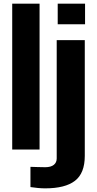

<svg xmlns="http://www.w3.org/2000/svg" viewBox="-20 -820 534 1053"><path d="M47 0V-800H197V0ZM296.5 -687V-800H446.5V-687ZM228 213Q209.5 213 188 211Q166.5 209 147 206V95Q162 95.5 186.8 96.2Q211.5 97 228 97Q259 97 275 84.2Q291 71.5 291 49V-600H445V35Q445 130 391.2 171.5Q337.5 213 228 213Z"/></svg>

Font: Big Shoulders Stencil Text Thin Black
Style: Regular
Weight: 900
Version: Version 2.001